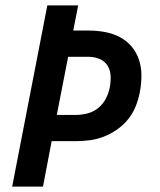

<svg xmlns="http://www.w3.org/2000/svg" viewBox="-20 -690 590 710"><path d="M25 0 155 -670H269L251 -577H308Q339 -577 368.5 -571.5Q398 -566 423.5 -552.5Q449 -539 467 -517.5Q485 -496 494 -468.5Q503 -441 503 -410.5Q503 -380 497 -349Q492 -323 482 -297.5Q472 -272 454.5 -250Q437 -228 413.5 -211.5Q390 -195 364.5 -185Q339 -175 312.5 -171.5Q286 -168 260 -168H171L139 0ZM190 -265H260Q281 -265 303 -270.5Q325 -276 343 -290.5Q361 -305 371.5 -325.5Q382 -346 386 -367Q390 -389 389 -410Q388 -431 377.5 -447.5Q367 -464 348 -472Q329 -480 308 -480H232Z"/></svg>

Font: Lode Term
Style: Bold Italic
Weight: 700
Italic angle: -11°
Monospace: yes
Designer: Belleve Invis
Foundry: Belleve Invis
Version: Version 29.2.0